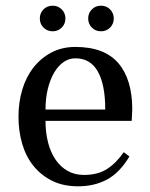

<svg xmlns="http://www.w3.org/2000/svg" viewBox="-20 -645 528 675"><path d="M443 -220H140Q140 -179 149 -144Q158 -109 175.5 -83.5Q193 -58 218 -44Q243 -30 275 -30Q324 -30 356.5 -51Q389 -72 415 -110L435 -95Q401 -38 356.5 -14Q312 10 255 10Q202 10 163 -9.5Q124 -29 97.5 -62Q71 -95 58 -139.5Q45 -184 45 -235Q45 -286 58.5 -330.5Q72 -375 98 -408Q124 -441 161 -460.5Q198 -480 245 -480Q347 -480 396 -423Q445 -366 445 -260ZM350 -260Q350 -347 324 -393.5Q298 -440 245 -440Q222 -440 203 -426.5Q184 -413 170 -389Q156 -365 148 -332Q140 -299 140 -260ZM380 -580Q380 -561 367 -548Q354 -535 335 -535Q316 -535 303 -548Q290 -561 290 -580Q290 -599 303 -612Q316 -625 335 -625Q354 -625 367 -612Q380 -599 380 -580ZM210 -580Q210 -561 197 -548Q184 -535 165 -535Q146 -535 133 -548Q120 -561 120 -580Q120 -599 133 -612Q146 -625 165 -625Q184 -625 197 -612Q210 -599 210 -580Z"/></svg>

Font: Philosopher
Style: Regular
Weight: 400
Designer: Jovanny Lemonad
Foundry: Jovanny Lemonad
Version: Version 1.000